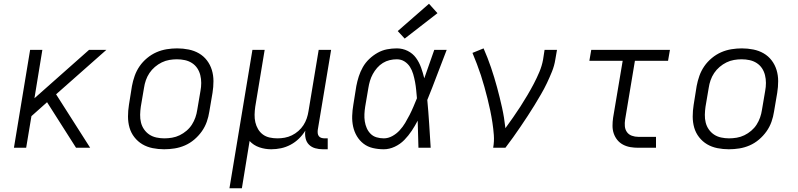

<svg xmlns="http://www.w3.org/2000/svg" viewBox="-20 -785 4240 1020"><path d="M54 0 140 -520H205L163 -263L453 -520H545L278 -284L459 0H384L230 -242L147 -168L119 0Z M852 8Q852 8 852 8Q852 8 852 8Q821 8 791 2Q761 -4 736.5 -18.5Q712 -33 694 -56Q676 -79 668 -107Q660 -135 660 -166Q660 -197 665 -228L681 -328Q686 -355 695.5 -382Q705 -409 721.5 -433Q738 -457 761.5 -476.5Q785 -496 811.5 -507.5Q838 -519 866 -523.5Q894 -528 921 -528Q921 -528 921 -528Q921 -528 921 -528Q952 -528 982 -522Q1012 -516 1037 -501.5Q1062 -487 1079.5 -464Q1097 -441 1105.5 -413Q1114 -385 1114 -354Q1114 -323 1109 -292L1092 -192Q1088 -165 1078.5 -138Q1069 -111 1052 -87Q1035 -63 1012 -43.5Q989 -24 962.5 -12.5Q936 -1 908 3.5Q880 8 852 8ZM853 -50Q873 -50 894 -53.5Q915 -57 934.5 -66.5Q954 -76 971 -90.5Q988 -105 999.5 -123Q1011 -141 1018 -161Q1025 -181 1028 -202L1045 -302Q1049 -323 1049 -344.5Q1049 -366 1044 -386Q1039 -406 1028 -422.5Q1017 -439 1000 -450Q983 -461 962.5 -465.5Q942 -470 920 -470Q900 -470 879.5 -466.5Q859 -463 839.5 -453.5Q820 -444 803 -429.5Q786 -415 774 -397Q762 -379 755 -359Q748 -339 745 -318L728 -218Q725 -197 724.5 -175.5Q724 -154 729 -134Q734 -114 745.5 -97.5Q757 -81 773.5 -70Q790 -59 811 -54.5Q832 -50 853 -50Z M1199 215 1321 -520H1386L1336 -218Q1333 -197 1332.5 -176Q1332 -155 1336.5 -135.5Q1341 -116 1351 -99Q1361 -82 1376.5 -70.5Q1392 -59 1412 -54.5Q1432 -50 1454 -50Q1473 -50 1492.5 -53.5Q1512 -57 1530.5 -66Q1549 -75 1565 -89Q1581 -103 1592 -120Q1603 -137 1609.5 -156Q1616 -175 1619 -195L1673 -520H1739L1668 -94Q1667 -85 1668 -76.5Q1669 -68 1674 -61.5Q1679 -55 1687.5 -52.5Q1696 -50 1705 -50H1721V8H1695Q1674 8 1654.5 2.5Q1635 -3 1621.5 -16.5Q1608 -30 1603.5 -50Q1599 -70 1602 -91Q1588 -68 1568 -48.5Q1548 -29 1523.5 -16Q1499 -3 1473 2.5Q1447 8 1421 8Q1388 8 1357.5 -2.5Q1327 -13 1306 -36L1265 215Z M2019 8Q1989 8 1961 1.5Q1933 -5 1911.5 -21.5Q1890 -38 1876 -61.5Q1862 -85 1856 -112.5Q1850 -140 1851 -169.5Q1852 -199 1857 -228L1873 -328Q1878 -354 1886 -379Q1894 -404 1907.5 -428Q1921 -452 1941.5 -471.5Q1962 -491 1986 -504.5Q2010 -518 2036 -523Q2062 -528 2088 -528Q2119 -528 2146 -514.5Q2173 -501 2190 -477.5Q2207 -454 2217 -426Q2227 -398 2234 -369Q2247 -407 2260.5 -444.5Q2274 -482 2287 -520H2353Q2327 -454 2302 -387Q2277 -320 2250 -254Q2256 -191 2260 -127Q2264 -63 2268 0H2203Q2202 -36 2201 -72Q2200 -108 2199 -144Q2185 -117 2167.5 -90.5Q2150 -64 2128 -41.5Q2106 -19 2077 -5.5Q2048 8 2019 8ZM2019 -50Q2042 -50 2064 -62Q2086 -74 2103 -92.5Q2120 -111 2132.5 -132Q2145 -153 2156 -174.5Q2167 -196 2176.5 -218.5Q2186 -241 2195 -263Q2193 -285 2191 -306.5Q2189 -328 2185 -349.5Q2181 -371 2175 -391.5Q2169 -412 2158 -429.5Q2147 -447 2129 -458.5Q2111 -470 2088 -470Q2069 -470 2050 -465.5Q2031 -461 2014 -450.5Q1997 -440 1983.5 -424.5Q1970 -409 1960.5 -391.5Q1951 -374 1945.5 -355.5Q1940 -337 1937 -318L1920 -218Q1917 -199 1916 -179Q1915 -159 1918 -140Q1921 -121 1928.5 -104Q1936 -87 1949 -74Q1962 -61 1980.5 -55.5Q1999 -50 2019 -50ZM2130 -580 2093 -620 2259 -765 2304 -715Z M2600 0Q2606 -34 2603.5 -67.5Q2601 -101 2596 -133.5Q2591 -166 2584.5 -197.5Q2578 -229 2570 -260.5Q2562 -292 2553.5 -323Q2545 -354 2535 -384.5Q2525 -415 2513.5 -445Q2502 -475 2490 -504L2549 -528Q2571 -478 2588.5 -426.5Q2606 -375 2620.5 -321.5Q2635 -268 2647 -214Q2659 -160 2665 -104Q2686 -133 2706 -161.5Q2726 -190 2745 -219.5Q2764 -249 2782 -279.5Q2800 -310 2816 -340.5Q2832 -371 2845.5 -403Q2859 -435 2865 -468L2873 -520H2939L2930 -468Q2925 -436 2912.5 -405Q2900 -374 2885.5 -343.5Q2871 -313 2854 -284Q2837 -255 2819.5 -226Q2802 -197 2783 -168.5Q2764 -140 2745 -111.5Q2726 -83 2706 -55.5Q2686 -28 2665 0Z M3371 0Q3349 0 3328.5 -3.5Q3308 -7 3290 -16.5Q3272 -26 3259.5 -41.5Q3247 -57 3240.5 -76Q3234 -95 3234 -116.5Q3234 -138 3237 -159L3288 -462H3111L3121 -520H3539L3529 -462H3353L3301 -150Q3298 -132 3299.5 -114.5Q3301 -97 3310.5 -83.5Q3320 -70 3336.5 -64Q3353 -58 3371 -58H3465V0Z M3852 8Q3852 8 3852 8Q3852 8 3852 8Q3821 8 3791 2Q3761 -4 3736.5 -18.5Q3712 -33 3694 -56Q3676 -79 3668 -107Q3660 -135 3660 -166Q3660 -197 3665 -228L3681 -328Q3686 -355 3695.5 -382Q3705 -409 3721.5 -433Q3738 -457 3761.5 -476.5Q3785 -496 3811.5 -507.5Q3838 -519 3866 -523.5Q3894 -528 3921 -528Q3921 -528 3921 -528Q3921 -528 3921 -528Q3952 -528 3982 -522Q4012 -516 4037 -501.5Q4062 -487 4079.5 -464Q4097 -441 4105.5 -413Q4114 -385 4114 -354Q4114 -323 4109 -292L4092 -192Q4088 -165 4078.5 -138Q4069 -111 4052 -87Q4035 -63 4012 -43.5Q3989 -24 3962.5 -12.5Q3936 -1 3908 3.5Q3880 8 3852 8ZM3853 -50Q3873 -50 3894 -53.5Q3915 -57 3934.5 -66.5Q3954 -76 3971 -90.5Q3988 -105 3999.5 -123Q4011 -141 4018 -161Q4025 -181 4028 -202L4045 -302Q4049 -323 4049 -344.5Q4049 -366 4044 -386Q4039 -406 4028 -422.5Q4017 -439 4000 -450Q3983 -461 3962.5 -465.5Q3942 -470 3920 -470Q3900 -470 3879.5 -466.5Q3859 -463 3839.5 -453.5Q3820 -444 3803 -429.5Q3786 -415 3774 -397Q3762 -379 3755 -359Q3748 -339 3745 -318L3728 -218Q3725 -197 3724.5 -175.5Q3724 -154 3729 -134Q3734 -114 3745.5 -97.5Q3757 -81 3773.5 -70Q3790 -59 3811 -54.5Q3832 -50 3853 -50Z"/></svg>

Font: Iosevka SS04 Light Extended
Style: Italic
Weight: 300
Width: 7
Italic angle: -9°
Monospace: yes
Designer: Belleve Invis
Foundry: Belleve Invis
Version: Version 19.0.0; ttfautohint (v1.8.4)